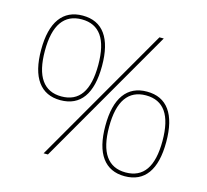

<svg xmlns="http://www.w3.org/2000/svg" viewBox="-106 -858 1066 987"><g transform="rotate(15 427.0 -365.0)"><path d="M205 0 626 -730H649L228 0ZM217 -286Q138 -286 96.5 -343Q55 -400 55 -511Q55 -622 96.5 -679Q138 -736 217 -736Q297 -736 338 -679Q379 -622 379 -511Q379 -400 338 -343Q297 -286 217 -286ZM217 -306Q288 -306 323.5 -357Q359 -408 359 -511Q359 -614 323.5 -665Q288 -716 217 -716Q147 -716 111 -665Q75 -614 75 -511Q75 -408 111 -357Q147 -306 217 -306ZM637 6Q558 6 516.5 -51Q475 -108 475 -219Q475 -330 516.5 -387Q558 -444 637 -444Q717 -444 758 -387Q799 -330 799 -219Q799 -108 758 -51Q717 6 637 6ZM637 -14Q708 -14 743.5 -65Q779 -116 779 -219Q779 -322 743.5 -373Q708 -424 637 -424Q567 -424 531 -373Q495 -322 495 -219Q495 -116 531 -65Q567 -14 637 -14Z"/></g></svg>

Font: M PLUS 1 Thin Thin
Style: Regular
Weight: 250
Version: Version 1.001